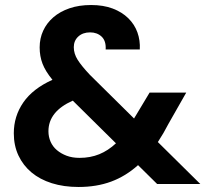

<svg xmlns="http://www.w3.org/2000/svg" viewBox="-20 -733 818 765"><path d="M401 -536Q403 -570 385 -587Q367 -604 339 -604Q310 -604 292 -587.5Q274 -571 274 -545Q274 -519 289.5 -494.5Q305 -470 338 -435L514 -261Q516 -263 516.5 -265Q517 -267 519 -269L576 -364H722L652 -241Q632 -202 609 -167L778 0H606L530 -75Q481 -31 423 -9.5Q365 12 293 12Q234 12 186.5 -3Q139 -18 105.5 -46Q72 -74 53.5 -113.5Q35 -153 35 -202Q35 -270 73 -325Q111 -380 189 -415Q161 -449 149.5 -479Q138 -509 138 -544Q138 -580 152 -610.5Q166 -641 192.5 -664Q219 -687 257 -700Q295 -713 343 -713Q392 -713 429 -699Q466 -685 491 -660.5Q516 -636 527.5 -604Q539 -572 537 -536ZM297 -104Q340 -104 375.5 -118.5Q411 -133 442 -162L270 -332Q173 -289 173 -210Q173 -188 181.5 -168.5Q190 -149 206.5 -135Q223 -121 245.5 -112.5Q268 -104 297 -104Z"/></svg>

Font: Poppins SemiBold
Style: Regular
Weight: 600
Designer: Ninad Kale (Devanagari), Jonny Pinhorn (Latin)
Foundry: Indian Type Foundry
Version: Version 3.002 2017